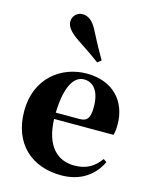

<svg xmlns="http://www.w3.org/2000/svg" viewBox="-130 -959 846 1061"><g transform="rotate(15 293.0 -428.5)"><path d="M376 -654C355 -691 333 -729 293 -807C269 -854 242 -874 208 -874C181 -874 153 -852 153 -817C153 -786 180 -757 225 -727C291 -684 323 -661 355 -637ZM323 17C427 17 505 -31 547 -118L528 -131C495 -84 451 -54 380 -54C283 -54 211 -119 206 -274H546C551 -293 553 -310 553 -335C553 -462 472 -563 317 -563C170 -563 35 -461 35 -275C35 -88 154 17 323 17ZM206 -310C210 -466 255 -528 310 -528C364 -528 401 -484 401 -395C401 -333 387 -310 341 -310Z"/></g></svg>

Font: Noto Serif CJK HK Black
Style: Regular
Weight: 900
Designer: Ryoko NISHIZUKA 西塚涼子 (kana & ideographs); Frank Grießhammer (Latin, Greek & Cyrillic); Wenlong ZHANG 张文龙 (bopomofo); San
Foundry: Adobe
Version: Version 2.001;hotconv 1.1.0;makeotfexe 2.6.0